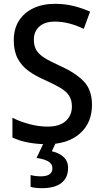

<svg xmlns="http://www.w3.org/2000/svg" viewBox="-20 -744 542 1004"><path d="M461 -196Q461 -101 397.5 -45.5Q334 10 226 10Q173 10 126.5 1Q80 -8 45 -25V-128Q83 -109 132 -95.5Q181 -82 229 -82Q292 -82 324 -111.5Q356 -141 356 -187Q356 -219 342.5 -241.5Q329 -264 298 -283Q267 -302 216 -325Q167 -346 130 -372.5Q93 -399 72.5 -438Q52 -477 52 -534Q52 -593 79 -635.5Q106 -678 154.5 -701Q203 -724 268 -724Q320 -724 365.5 -712.5Q411 -701 451 -683L418 -593Q381 -611 343 -621Q305 -631 267 -631Q214 -631 185.5 -605Q157 -579 157 -537Q157 -504 170 -482Q183 -460 212.5 -441.5Q242 -423 291 -401Q374 -364 417.5 -319Q461 -274 461 -196ZM336 134Q336 185 301.5 212.5Q267 240 198 240Q162 240 140 233V171Q163 178 193 178Q254 178 254 136Q254 112 231.5 99.5Q209 87 171 82L210 0H273L251 47Q288 55 312 76.5Q336 98 336 134Z"/></svg>

Font: Noto Sans Ethiopic SemiCondensed Medium
Style: Regular
Weight: 500
Width: 4
Designer: Monotype Design Team
Foundry: Monotype Imaging Inc.
Version: Version 2.102; ttfautohint (v1.8.4.7-5d5b)